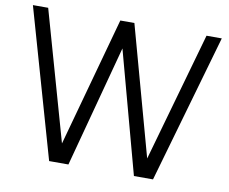

<svg xmlns="http://www.w3.org/2000/svg" viewBox="-80 -840 1120 941"><g transform="rotate(10 480.0 -369.5)"><path d="M221 0H317L479 -606L643 0H738L950 -739H874L692 -96L515 -739H445L268 -96L86 -739H10Z"/></g></svg>

Font: Involve
Style: Regular
Weight: 400
Designer: Stefan Peev
Foundry: Context Ltd.
Version: Version 1.001